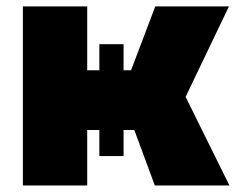

<svg xmlns="http://www.w3.org/2000/svg" viewBox="-20 -565 719 585"><path d="M49.7 0V-545.5H245.7V-350.9H282.7V-430.4H356.5V-350.9H379.3L453.1 -545.5H677.6L545.5 -269.9L679 0H451.7L389.2 -169H356.5V-89.5H282.7V-169H245.7V0Z"/></svg>

Font: Inter UI Black
Style: Regular
Weight: 900
Designer: Rasmus Andersson
Foundry: rsms
Version: 3.2;8d6f07862